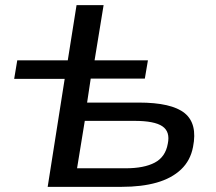

<svg xmlns="http://www.w3.org/2000/svg" viewBox="-20 -725 838 745"><path d="M165 0 231 -419H35L47 -491H243L277 -705H382L347 -491H554L542 -420H332L318 -327H518Q646 -327 696.5 -286Q747 -245 729 -155Q719 -102 682.5 -67.5Q646 -33 588 -16.5Q530 0 452 0ZM279 -72H467Q539 -72 580.5 -94Q622 -116 631 -167Q641 -214 610 -235Q579 -256 502 -256H309Z"/></svg>

Font: Nunito Sans 10pt Expanded Medium
Style: Italic
Weight: 500
Width: 7
Italic angle: -9°
Designer: Vernon Adams
Foundry: Vernon Adams
Version: Version 3.101;gftools[0.9.27]